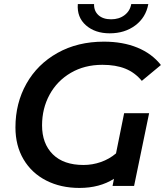

<svg xmlns="http://www.w3.org/2000/svg" viewBox="-20 -915 812 945"><path d="M591 -358H714L640 0H534L541 -35Q470 10 371 10Q279 10 207.5 -26.5Q136 -63 96 -130.5Q56 -198 56 -288Q56 -407 110 -503Q164 -599 263 -654.5Q362 -710 491 -710Q585 -710 656.5 -680.5Q728 -651 772 -595L678 -517Q644 -558 597 -577Q550 -596 484 -596Q396 -596 328.5 -556.5Q261 -517 224 -449Q187 -381 187 -298Q187 -208 240 -155.5Q293 -103 391 -103Q435 -103 476.5 -117.5Q518 -132 551 -160ZM363 -895H443Q442 -861 464.5 -840.5Q487 -820 527 -820Q566 -820 593 -840.5Q620 -861 626 -895H710Q698 -829 646 -790Q594 -751 520 -751Q448 -751 403 -790.5Q358 -830 363 -895Z"/></svg>

Font: Montserrat Alternates SemiBold
Style: Italic
Weight: 600
Italic angle: -11.3°
Designer: Julieta Ulanovsky
Foundry: Julieta Ulanovsky
Version: Version 7.200